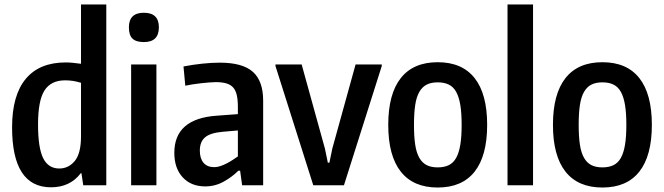

<svg xmlns="http://www.w3.org/2000/svg" viewBox="-20 -828 2967 858"><path d="M208 9Q34 9 34 -259Q34 -402 95 -475.5Q156 -549 274 -549Q288 -549 303.5 -547.5Q319 -546 342 -543V-808H455V0H352L344 -54H341Q293 9 208 9ZM245 -75Q286 -75 314 -108.5Q342 -142 342 -219V-458Q322 -464 305.5 -466.5Q289 -469 271 -469Q208 -469 179 -424Q150 -379 150 -272Q150 -167 173 -121Q196 -75 245 -75Z M623 -640Q588 -640 572 -655.5Q556 -671 556 -706Q556 -771 623 -771Q690 -771 690 -706Q690 -640 623 -640ZM566 -540H679V0H566Z M897 5Q834 5 796.5 -35.5Q759 -76 759 -145Q759 -298 949 -311L1043 -318V-350Q1043 -382 1038 -403.5Q1033 -425 1021.5 -437.5Q1010 -450 991 -455.5Q972 -461 944 -461Q932 -461 914.5 -459.5Q897 -458 878 -456Q859 -454 840.5 -451Q822 -448 808 -445L800 -531Q841 -539 883.5 -543.5Q926 -548 962 -548Q1064 -548 1110 -507Q1156 -466 1156 -378V0H1062L1053 -65H1045Q1017 -37 979 -16Q941 5 897 5ZM938 -81Q951 -81 965.5 -86Q980 -91 993.5 -98Q1007 -105 1020 -113.5Q1033 -122 1043 -129V-245L974 -239Q919 -234 896 -214Q873 -194 873 -155Q873 -120 889.5 -100.5Q906 -81 938 -81Z M1211 -533V-540H1328L1432 -164L1445 -101H1452L1465 -164L1569 -540H1686V-533L1517 0H1380Z M1936 10Q1827 10 1771 -61Q1715 -132 1715 -270Q1715 -408 1771 -479Q1827 -550 1936 -550Q2045 -550 2101 -479Q2157 -408 2157 -270Q2157 -132 2101 -61Q2045 10 1936 10ZM1936 -80Q1965 -80 1985.5 -90Q2006 -100 2018.5 -122.5Q2031 -145 2037 -181Q2043 -217 2043 -270Q2043 -323 2037 -359Q2031 -395 2018.5 -417.5Q2006 -440 1985.5 -450Q1965 -460 1936 -460Q1907 -460 1887 -450Q1867 -440 1854 -417.5Q1841 -395 1835.5 -359Q1830 -323 1830 -270Q1830 -217 1835.5 -181Q1841 -145 1854 -122.5Q1867 -100 1887 -90Q1907 -80 1936 -80Z M2248 -808H2362V0H2248Z M2672 10Q2563 10 2507 -61Q2451 -132 2451 -270Q2451 -408 2507 -479Q2563 -550 2672 -550Q2781 -550 2837 -479Q2893 -408 2893 -270Q2893 -132 2837 -61Q2781 10 2672 10ZM2672 -80Q2701 -80 2721.5 -90Q2742 -100 2754.5 -122.5Q2767 -145 2773 -181Q2779 -217 2779 -270Q2779 -323 2773 -359Q2767 -395 2754.5 -417.5Q2742 -440 2721.5 -450Q2701 -460 2672 -460Q2643 -460 2623 -450Q2603 -440 2590 -417.5Q2577 -395 2571.5 -359Q2566 -323 2566 -270Q2566 -217 2571.5 -181Q2577 -145 2590 -122.5Q2603 -100 2623 -90Q2643 -80 2672 -80Z"/></svg>

Font: Encode Sans Compressed
Style: SemiBold
Weight: 600
Designer: Pablo Impallari, Andres Torresi
Foundry: Pablo Impallari, Andres Torresi
Version: Version 1.000; ttfautohint (v1.00) -l 8 -r 50 -G 200 -x 14 -